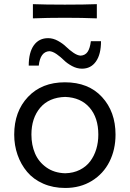

<svg xmlns="http://www.w3.org/2000/svg" viewBox="-20 -912 637 943"><path d="M141.6 -821.8V-891.6Q200.7 -889.2 298.3 -889.2Q396.5 -889.2 455.6 -891.6V-821.8Q384.3 -824.7 298.3 -824.7Q212.9 -824.7 141.6 -821.8ZM382.8 -574.7Q357.4 -574.7 333.3 -587.9Q309.1 -601.1 293.5 -616.7Q277.8 -632.3 258.3 -646Q238.8 -659.7 222.2 -660.6Q177.7 -657.7 170.4 -589.8H121.1Q121.1 -654.3 146.2 -689.5Q171.4 -724.6 216.3 -724.6Q240.7 -724.6 264.6 -711.4Q288.6 -698.2 304.4 -682.6Q320.3 -667 340.1 -653.3Q359.9 -639.6 376 -638.7Q398.4 -640.1 410.2 -657.2Q421.9 -674.3 426.3 -709.5H476.1Q476.1 -645 451.2 -609.9Q426.3 -574.7 382.8 -574.7ZM300.3 11.2Q240.7 11.2 192.4 -10Q144 -31.2 113.3 -67.9Q82.5 -104.5 66.2 -151.4Q49.8 -198.2 49.8 -251Q49.8 -364.3 117.4 -436Q185.1 -507.8 298.8 -507.8Q414.6 -507.8 481 -435.5Q547.4 -363.3 547.4 -251Q547.4 -177.2 517.6 -117.9Q487.8 -58.6 431.2 -23.7Q374.5 11.2 300.3 11.2ZM300.3 -61Q340.8 -62 372.3 -77.9Q403.8 -93.8 423.3 -120.1Q442.9 -146.5 452.9 -179.7Q462.9 -212.9 462.9 -251Q462.9 -334 419.9 -383.5Q377 -433.1 300.3 -436Q220.2 -433.6 177.2 -382.6Q134.3 -331.5 134.3 -251Q134.3 -200.2 151.9 -158.7Q169.4 -117.2 207.8 -89.8Q246.1 -62.5 300.3 -61Z"/></svg>

Font: Commissioner Flair
Style: Regular
Weight: 400
Designer: Kostas Bartsokas
Foundry: Kostas Bartsokas
Version: Version 1.000